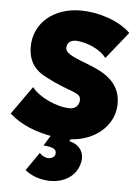

<svg xmlns="http://www.w3.org/2000/svg" viewBox="-61 -576 593 816"><g transform="rotate(5 236.0 -167.5)"><path d="M168 198C230 204 296 176 309 105C316 65 293 33 250 23L255 15C361 9 441 -61 441 -153C441 -248 365 -284 301 -309C251 -329 203 -344 203 -370C203 -393 219 -406 247 -404C294 -400 348 -375 372 -342L464 -457C414 -506 326 -534 251 -534C137 -534 52 -465 52 -362C52 -300 82 -262 127 -240C231 -184 280 -190 280 -156C280 -132 264 -116 240 -116C184 -116 107 -152 77 -192L-8 -72C41 -27 108 -3 169 8L143 51C188 55 198 64 197 81C196 96 181 104 164 103C150 101 137 93 130 84L76 162C98 181 132 195 168 198Z"/></g></svg>

Font: Fixel Text 20240404 ExtraBold
Style: Italic
Weight: 800
Width: 4
Italic angle: -10°
Designer: AlfaBravo + MacPaw
Foundry: Kyrylo Tkachov, Marchela Mozhyna, Serhii Makarenko, Maria Weinstein, Zakhar Kryvoshyya
Version: Version 1.211;Glyphs 3.2 (3225)